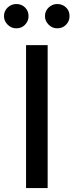

<svg xmlns="http://www.w3.org/2000/svg" viewBox="-74 -957 374 977"><path d="M168.5 -727.5V0H58.6V-727.5ZM9.3 -813Q-16.1 -812.5 -34.9 -831.3Q-53.7 -850.1 -53.7 -874.5Q-53.7 -901.4 -34.9 -918.9Q-16.1 -936.5 9.3 -936.5Q35.6 -936.5 53.5 -918.9Q71.3 -901.4 71.3 -874.5Q71.3 -850.1 53.5 -831.3Q35.6 -812.5 9.3 -813ZM217.3 -813Q192.4 -812.5 173.6 -831.3Q154.8 -850.1 154.8 -874.5Q154.8 -901.4 173.6 -918.9Q192.4 -936.5 217.3 -936.5Q244.1 -936.5 262.2 -918.9Q280.3 -901.4 279.8 -874.5Q280.3 -850.1 262.2 -831.3Q244.1 -812.5 217.3 -813Z"/></svg>

Font: Inter Tight Medium
Style: Regular
Weight: 500
Designer: Rasmus Andersson
Foundry: rsms
Version: Version 3.004; ttfautohint (v1.8.4.7-5d5b)